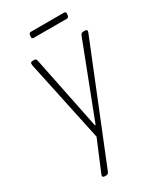

<svg xmlns="http://www.w3.org/2000/svg" viewBox="-216 -746 878 1034"><g transform="rotate(-30 223.5 -228.5)"><path d="M117 208Q103 208 103 199Q103 195 105.5 189Q108 183 109 180L184 1L78 -497Q77 -500 76.5 -506Q76 -512 76 -515Q76 -521 81 -523Q86 -525 92 -525H99Q112 -525 114 -513L207 -56H211L387 -513Q392 -525 406 -525H413Q428 -525 428 -516Q428 -512 425.5 -506Q423 -500 422 -497L142 196Q137 208 124 208ZM157 -629Q144 -629 146 -643L147 -651Q148 -665 160 -665H366Q379 -665 377 -651L376 -643Q374 -629 363 -629Z"/></g></svg>

Font: Asap Semi Condensed Semi Condensed Thin
Style: Italic
Weight: 100
Width: 4
Italic angle: -6°
Designer: Pablo Cosgaya
Foundry: Omnibus-Type
Version: Version 3.001; ttfautohint (v1.8.4.7-5d5b)